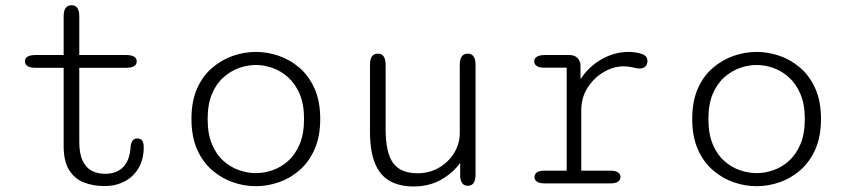

<svg xmlns="http://www.w3.org/2000/svg" viewBox="-20 -680 3135 712"><path d="M113 -428.5Q72.5 -428.5 72.5 -452.5Q72.5 -476 113 -476H216V-619.5Q216 -660.5 245.5 -660.5Q274 -660.5 274 -619.5V-476H446.5Q487 -476 487 -452.5Q487 -428.5 446.5 -428.5H274V-154.5Q274 -109.5 286.8 -83.2Q299.5 -57 321.2 -46.2Q343 -35.5 370.5 -35.5Q412.5 -35.5 437.2 -61Q462 -86.5 464.5 -138Q466 -150 471.5 -158.2Q477 -166.5 489.5 -166.5Q502.5 -166.5 507.8 -158Q513 -149.5 513 -134.5Q513 -89.5 494 -57Q475 -24.5 442 -7.2Q409 10 367 10Q325.5 10 291 -3.5Q256.5 -17 236.2 -49.5Q216 -82 216 -139.5V-428.5Z M929 10.5Q886 10.5 844 -4Q802 -18.5 766.8 -48.8Q731.5 -79 710.8 -126.2Q690 -173.5 690 -239Q690 -304.5 710.8 -351.5Q731.5 -398.5 766.8 -428.5Q802 -458.5 844 -473Q886 -487.5 929 -487.5Q971.5 -487.5 1013.8 -473Q1056 -458.5 1090.8 -428.5Q1125.5 -398.5 1146.5 -351.5Q1167.5 -304.5 1167.5 -239Q1167.5 -173.5 1146.5 -126.2Q1125.5 -79 1090.8 -48.8Q1056 -18.5 1013.8 -4Q971.5 10.5 929 10.5ZM929 -38Q959.5 -38 990.8 -48.8Q1022 -59.5 1048.5 -83.2Q1075 -107 1091.2 -145.2Q1107.5 -183.5 1107.5 -239Q1107.5 -293.5 1091.2 -331.5Q1075 -369.5 1048.5 -393.2Q1022 -417 990.8 -428Q959.5 -439 929 -439Q898.5 -439 867 -428Q835.5 -417 808.8 -393.2Q782 -369.5 766 -331.5Q750 -293.5 750 -239Q750 -183.5 766 -145.2Q782 -107 808.8 -83.2Q835.5 -59.5 867 -48.8Q898.5 -38 929 -38Z M1381 -481Q1410 -481 1410 -439.5V-201.5Q1410 -113.5 1437.8 -75.5Q1465.5 -37.5 1528.5 -37.5Q1572.5 -37.5 1608 -58.2Q1643.5 -79 1664.2 -113Q1685 -147 1685 -186V-439.5Q1685 -481 1714.5 -481Q1743.5 -481 1743.5 -439.5V-32.5Q1743.5 9 1714.5 9Q1690 9 1686.5 -24V-76.5Q1660 -38.5 1615.5 -13.5Q1571 11.5 1514 11.5Q1461.5 11.5 1425.2 -9Q1389 -29.5 1370.5 -74.5Q1352 -119.5 1352 -193V-439.5Q1352 -481 1381 -481Z M2135.5 -47H2244.5Q2263 -47 2272 -40.5Q2281 -34 2281 -23.5Q2281 -13 2272 -6.5Q2263 0 2244.5 0H1999Q1980 0 1971 -6.5Q1962 -13 1962 -23.5Q1962 -34 1970.8 -40.5Q1979.5 -47 1997 -47H2081.5V-429H1997Q1979.5 -429 1970.2 -435.5Q1961 -442 1961 -453Q1961 -464 1971.5 -470Q1982 -476 2002.5 -476H2091Q2108.5 -476 2119 -467.2Q2129.5 -458.5 2132.5 -442.5L2133 -386.5Q2162 -432 2210.2 -459.8Q2258.5 -487.5 2310.5 -487.5Q2337.5 -487.5 2359.2 -480.2Q2381 -473 2381 -454Q2381 -440.5 2373.2 -433.2Q2365.5 -426 2352 -426Q2345.5 -426 2339.8 -427.2Q2334 -428.5 2327 -430Q2318.5 -432 2309.5 -433Q2300.5 -434 2292 -434Q2255.5 -434 2219.2 -413Q2183 -392 2159.2 -355.2Q2135.5 -318.5 2135.5 -270.5Z M2786 10.5Q2743 10.5 2701 -4Q2659 -18.5 2623.8 -48.8Q2588.5 -79 2567.8 -126.2Q2547 -173.5 2547 -239Q2547 -304.5 2567.8 -351.5Q2588.5 -398.5 2623.8 -428.5Q2659 -458.5 2701 -473Q2743 -487.5 2786 -487.5Q2828.5 -487.5 2870.8 -473Q2913 -458.5 2947.8 -428.5Q2982.5 -398.5 3003.5 -351.5Q3024.5 -304.5 3024.5 -239Q3024.5 -173.5 3003.5 -126.2Q2982.5 -79 2947.8 -48.8Q2913 -18.5 2870.8 -4Q2828.5 10.5 2786 10.5ZM2786 -38Q2816.5 -38 2847.8 -48.8Q2879 -59.5 2905.5 -83.2Q2932 -107 2948.2 -145.2Q2964.5 -183.5 2964.5 -239Q2964.5 -293.5 2948.2 -331.5Q2932 -369.5 2905.5 -393.2Q2879 -417 2847.8 -428Q2816.5 -439 2786 -439Q2755.5 -439 2724 -428Q2692.5 -417 2665.8 -393.2Q2639 -369.5 2623 -331.5Q2607 -293.5 2607 -239Q2607 -183.5 2623 -145.2Q2639 -107 2665.8 -83.2Q2692.5 -59.5 2724 -48.8Q2755.5 -38 2786 -38Z"/></svg>

Font: Sono ExtraLight Monospace Light
Style: Regular
Weight: 300
Version: Version 2.112